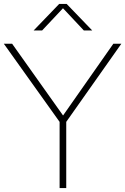

<svg xmlns="http://www.w3.org/2000/svg" viewBox="-28 -964 642 984"><path d="M277.5 0V-353.5L287 -326L-8.5 -740H34L304.5 -359H286L553 -740H594L302 -326L311.5 -353.5V0ZM144.5 -808 275.5 -944H313.5L444.5 -808H401.5L287 -930H302.5L188 -808Z"/></svg>

Font: Encode Sans SC SemiExpanded Thin
Style: Regular
Weight: 250
Width: 6
Designer: Multiple Designers
Foundry: Impallari Type
Version: Version 3.002